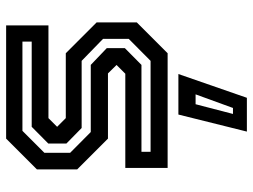

<svg xmlns="http://www.w3.org/2000/svg" viewBox="-122 -458 845 642"><g transform="rotate(-90 301.0 -137.5)"><path d="M60 0V-141.5H375L405.5 -172V-169.5L376 -199.5H158L55 -302.5V-437L158 -540H536.5V-398.5H226.5L196 -368V-371L226.5 -340.5H443.5L546.5 -237.5V-103L443.5 0ZM114 -57H418L491.5 -130V-216L418 -287.5H193.5L141.5 -338.5V-399L197.5 -454.5H482.5V-485.5H184L110.5 -412V-326L180 -257H404.5L460.5 -203.5V-143L404.5 -87.5H114ZM181.5 265 238.5 36H374L294.5 265ZM240.5 218.5H260.5L306 93.5H273Z"/></g></svg>

Font: Tourney Thin SemiBold
Style: Regular
Weight: 600
Version: Version 1.015